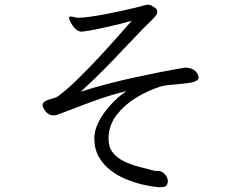

<svg xmlns="http://www.w3.org/2000/svg" viewBox="-20 -757 1040 812"><path d="M767 -471Q787 -470 800 -461Q813 -452 817 -441Q820 -435 820 -429Q820 -415 789 -408Q774 -405 747 -402.5Q720 -400 694.5 -397.5Q669 -395 656 -390Q605 -374 556 -344Q507 -314 474.5 -272.5Q442 -231 439 -178V-170Q439 -135 456.5 -112.5Q474 -90 502 -76Q530 -62 563 -53Q596 -44 628 -36Q639 -33 647 -34Q655 -35 663 -31Q676 -24 683 -12.5Q690 -1 690 10Q690 17 685 26Q680 35 654 35Q652 35 631 32.5Q610 30 579 22.5Q548 15 513.5 1Q479 -13 448.5 -36Q418 -59 398.5 -92.5Q379 -126 379 -172V-177Q380 -208 398 -243Q416 -278 446.5 -312Q477 -346 515 -372Q441 -354 363.5 -325Q286 -296 226 -273Q217 -269 207 -269Q191 -269 180.5 -278Q170 -287 165 -297.5Q160 -308 160 -312Q160 -320 167 -326Q174 -332 191 -337Q197 -339 207.5 -342Q218 -345 224 -349Q260 -375 309.5 -423Q359 -471 417 -534.5Q475 -598 537 -669Q487 -655 440 -644.5Q393 -634 362 -628.5Q331 -623 327 -623Q311 -623 298.5 -635.5Q286 -648 279 -662.5Q272 -677 272 -681Q272 -686 275 -686.5Q278 -687 280 -687Q286 -687 292.5 -685Q299 -683 305 -682H313Q329 -682 358.5 -686Q388 -690 423 -696.5Q458 -703 492 -710.5Q526 -718 553 -724.5Q580 -731 593 -735Q597 -736 600 -736.5Q603 -737 606 -737Q614 -737 620.5 -733.5Q627 -730 636 -724Q645 -717 645 -708Q645 -698 637.5 -689Q630 -680 622 -672Q591 -643 546.5 -595.5Q502 -548 445.5 -489.5Q389 -431 321 -369Q373 -386 432.5 -401.5Q492 -417 549.5 -429.5Q607 -442 655 -451.5Q703 -461 732.5 -466Q762 -471 764 -471Z"/></svg>

Font: QiushuiShotai
Style: Regular
Weight: 600
Designer: Fontworks Inc.
Foundry: Fontworks Inc.
Version: Version 1.250